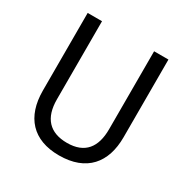

<svg xmlns="http://www.w3.org/2000/svg" viewBox="-165 -856 983 1009"><g transform="rotate(30 327.0 -352.0)"><path d="M572 -242V-714H485V-241C485 -132 437 -68 329 -68C223 -68 169 -127 169 -240V-714H82V-243C82 -84 166 10 325 10C492 10 572 -89 572 -242Z"/></g></svg>

Font: Noto Sans Lao Looped SemiCondensed
Style: Regular
Weight: 400
Width: 4
Designer: Mark Frömberg, Ben Mitchell
Foundry: The Fontpad Ltd
Version: Version 1.003